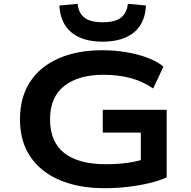

<svg xmlns="http://www.w3.org/2000/svg" viewBox="-20 -979 1004 1009"><path d="M529 10Q394 10 294 -32.5Q194 -75 139.5 -155.5Q85 -236 85 -352Q85 -467 137.5 -548Q190 -629 288 -672Q386 -715 517 -715Q583 -715 642.5 -705Q702 -695 752.5 -676.5Q803 -658 839 -629L785 -514Q728 -553 663.5 -569.5Q599 -586 523 -586Q393 -586 318 -527.5Q243 -469 243 -352Q243 -233 318 -174.5Q393 -116 536 -116Q599 -116 651.5 -123.5Q704 -131 752 -147L720 -109V-282H520V-402H856V-47Q817 -29 764 -16.5Q711 -4 651 3Q591 10 529 10ZM520 -760Q414 -760 355.5 -808.5Q297 -857 292 -950L388 -959Q392 -912 423 -887Q454 -862 519 -862Q586 -862 616.5 -887Q647 -912 652 -959L747 -950Q743 -857 683.5 -808.5Q624 -760 520 -760Z"/></svg>

Font: Nunito Sans 7pt Expanded
Style: Bold
Weight: 700
Width: 7
Designer: Vernon Adams
Foundry: Vernon Adams
Version: Version 3.101;gftools[0.9.27]